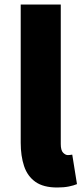

<svg xmlns="http://www.w3.org/2000/svg" viewBox="-20 -819 372 853"><path d="M234 14Q173 14 137.5 -11Q102 -36 87 -81Q72 -126 72 -185V-799H250V-179Q250 -151 260.5 -140.5Q271 -130 281 -130Q286 -130 290 -130.5Q294 -131 301 -132L322 -1Q308 5 286 9.5Q264 14 234 14Z"/></svg>

Font: Source Han Sans SC Heavy
Style: Regular
Weight: 900
Designer: Ryoko NISHIZUKA Ë•øÂ°öÊ∂ºÂ≠ê (kana, bopomofo & ideographs); Paul D. Hunt (Latin, Greek & Cyrillic); Sandoll Communicatio
Foundry: Adobe
Version: Version 2.004;hotconv 1.0.118;makeotfexe 2.5.65603